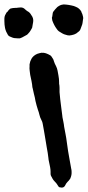

<svg xmlns="http://www.w3.org/2000/svg" viewBox="-95 -847 400 877"><path d="M187 10Q186 10 184.5 9.5Q183 9 181 9Q174 9 171 3Q167 -4 163 -9Q159 -14 154 -19Q149 -24 145.5 -30Q142 -36 139 -42Q136 -47 136 -52V-62Q136 -67 135.5 -72.5Q135 -78 134 -83Q132 -91 130.5 -100Q129 -109 127 -117Q127 -119 126.5 -121.5Q126 -124 126 -126Q125 -137 123 -148.5Q121 -160 119 -171Q116 -191 112.5 -210.5Q109 -230 106 -249L100 -282Q99 -290 94 -299Q88 -310 85 -323Q84 -329 82 -334.5Q80 -340 78 -346Q75 -356 72 -366Q69 -376 67 -386Q66 -394 64 -402Q62 -410 60 -418L54 -445Q54 -447 53 -448Q52 -462 49 -476.5Q46 -491 43 -505Q42 -513 40.5 -524.5Q39 -536 40 -543V-553Q42 -567 49 -579Q57 -593 75 -601Q80 -603 85 -604Q90 -605 94 -606Q105 -607 115 -603.5Q125 -600 135 -594Q138 -592 140 -589Q143 -584 146.5 -579Q150 -574 151 -568Q153 -562 155.5 -556Q158 -550 161 -545Q166 -535 168 -524Q170 -513 172 -502Q175 -487 175 -470V-465Q177 -455 177 -445.5Q177 -436 177 -426Q178 -410 180 -394.5Q182 -379 184 -362L190 -315V-313Q192 -302 194.5 -290.5Q197 -279 198 -268Q201 -251 204.5 -233.5Q208 -216 210 -199L216 -157Q218 -147 219.5 -137Q221 -127 223 -117Q225 -107 226.5 -97.5Q228 -88 230 -78Q231 -74 231.5 -70.5Q232 -67 232 -63Q233 -48 227 -34Q226 -30 222 -26Q218 -20 215 -18Q207 -10 203 -1Q203 0 201.5 2Q200 4 198 6Q194 10 187 10ZM222 -685Q214 -685 206 -688Q197 -690 189.5 -694.5Q182 -699 174 -704Q171 -706 168.5 -709Q166 -712 164 -715Q152 -731 144 -753Q143 -756 143 -759Q143 -762 142 -766Q144 -771 144.5 -777Q145 -783 146 -788Q146 -789 148 -793Q156 -804 167 -815L173 -819Q176 -821 179 -822.5Q182 -824 186 -825Q195 -828 207 -826Q213 -825 219 -824.5Q225 -824 232 -822Q243 -820 251 -816Q267 -810 276 -795Q278 -788 281 -783Q283 -776 284.5 -770Q286 -764 284 -757Q282 -747 282 -742Q281 -735 278 -728.5Q275 -722 273 -715Q270 -706 262 -701Q254 -693 243.5 -689.5Q233 -686 222 -685ZM-12 -672H-16Q-31 -672 -40 -676L-47 -679Q-52 -680 -58 -686Q-63 -694 -66.5 -702Q-70 -710 -72 -719Q-75 -734 -75 -751V-762Q-75 -770 -72 -777Q-69 -784 -65 -790Q-63 -792 -60.5 -794Q-58 -796 -57 -799Q-52 -805 -47 -808Q-36 -811 -25 -811Q-23 -811 -19.5 -811Q-16 -811 -13 -812Q-10 -812 -7 -812.5Q-4 -813 0 -813Q11 -813 19 -805Q21 -803 24 -800.5Q27 -798 30 -796Q41 -791 48 -778Q59 -764 56.5 -747Q54 -730 53 -727Q53 -724 52 -721Q51 -718 49 -715Q46 -710 43 -705Q40 -700 35 -695Q34 -693 32 -691.5Q30 -690 28 -688Q22 -685 17 -682Q12 -679 6 -676Q2 -674 -2.5 -672.5Q-7 -671 -12 -672Z"/></svg>

Font: Lacquer
Style: Regular
Weight: 400
Designer: Eli Block, Niki Polyocan
Version: Version 1.100